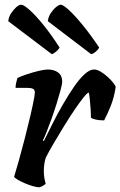

<svg xmlns="http://www.w3.org/2000/svg" viewBox="-20 -795 511 815"><path d="M147 0Q136 0 119 -5Q102 -10 84.5 -17.5Q67 -25 54.5 -32.5Q42 -40 40 -45Q48 -71 60 -113.5Q72 -156 85 -206.5Q98 -257 109 -304Q114 -326 118.5 -346.5Q123 -367 125.5 -382Q128 -397 128 -402Q128 -414 120 -418Q112 -422 97 -422H46Q46 -433 49 -445Q52 -457 54 -464Q68 -471 93.5 -479.5Q119 -488 144 -494Q169 -500 182 -500Q210 -500 227 -487Q244 -474 244 -449Q244 -438 237 -412Q230 -386 220 -354Q210 -322 198.5 -290Q187 -258 177 -233Q167 -208 162 -199L166 -196Q183 -230 203.5 -271Q224 -312 247.5 -352.5Q271 -393 294 -426.5Q317 -460 339 -480Q361 -500 379 -500Q392 -500 407 -491Q422 -482 436 -469.5Q450 -457 460 -444.5Q470 -432 471 -426Q465 -383 450.5 -346.5Q436 -310 422 -284Q400 -284 386 -287.5Q372 -291 366 -295Q366 -313 364.5 -334.5Q363 -356 361 -375Q359 -394 357 -402Q351 -402 335 -382Q319 -362 297.5 -330.5Q276 -299 253 -261.5Q230 -224 209 -188.5Q188 -153 174 -125Q170 -112 168 -97.5Q166 -83 166 -69Q166 -55 168 -41.5Q170 -28 174 -15Q170 -11 162.5 -6.5Q155 -2 147 0ZM367 -565 183 -705Q185 -723 195 -738.5Q205 -754 217.5 -764.5Q230 -775 238 -775Q248 -775 273 -752Q298 -729 331.5 -688Q365 -647 401 -593Q398 -586 388 -577Q378 -568 367 -565ZM200 -565 15 -705Q17 -723 27 -738.5Q37 -754 49 -764.5Q61 -775 70 -775Q81 -775 107 -751.5Q133 -728 166 -687Q199 -646 233 -593Q230 -587 220.5 -578Q211 -569 200 -565Z"/></svg>

Font: Texturina Medium 12pt
Style: Bold Italic
Weight: 700
Italic angle: -11°
Version: Version 1.002